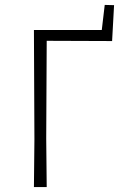

<svg xmlns="http://www.w3.org/2000/svg" viewBox="-20 -761 496 781"><path d="M444 -740 436 -594 170 -595 168 -197 170 0H118L120 -194L118 -639H394L406 -741Z"/></svg>

Font: Luna Sans Light
Style: Regular
Weight: 300
Designer: Juan Pablo del Peral
Foundry: Huerta Tipografica
Version: Version 2.001; ttfautohint (v1.5)